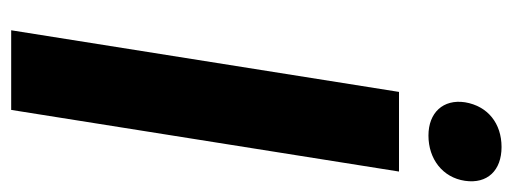

<svg xmlns="http://www.w3.org/2000/svg" viewBox="-314 -626 939 352"><g transform="rotate(90 156.0 -449.5)"><path d="M35 0H181L294 -711H148ZM167 -832C161 -792 186 -765 228 -765C271 -765 305 -791 311 -832C317 -873 292 -899 249 -899C206 -899 174 -874 167 -832Z"/></g></svg>

Font: Asimov Pro
Style: BdObl
Weight: 700
Designer: Google
Version: Version 2.000980; 2014